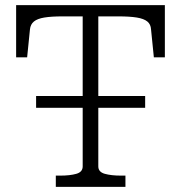

<svg xmlns="http://www.w3.org/2000/svg" viewBox="-20 -730 708 750"><path d="M121 -355H547V-309H121ZM303 -80V-666H224Q180 -666 153 -661.5Q126 -657 112.5 -646Q99 -635 97 -615L86 -506H43V-710H624V-506H581L570 -615Q569 -635 555.5 -646Q542 -657 514.5 -661.5Q487 -666 443 -666H364V-80Q364 -58 389.5 -51Q415 -44 452 -44H470V0H198V-44H216Q253 -44 278 -51Q303 -58 303 -80Z"/></svg>

Font: Roboto Serif ExtraLight
Style: Regular
Weight: 250
Version: Version 1.007